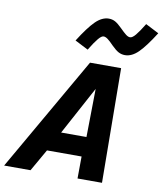

<svg xmlns="http://www.w3.org/2000/svg" viewBox="-138 -1003 922 1082"><g transform="rotate(10 323.0 -462.0)"><path d="M183 -126 111 0H-40L336 -655H514L520 0H380L381 -126ZM393 -515 244 -239H389ZM610 -924 686 -885Q635 -804 598 -767.5Q561 -731 522 -731Q502 -731 485 -740Q468 -749 445 -772Q424 -794 410.5 -804Q397 -814 386 -814Q374 -814 356 -792.5Q338 -771 310 -725L234 -764Q285 -845 322 -881.5Q359 -918 398 -918Q418 -918 434.5 -909Q451 -900 474 -877Q496 -855 509 -845Q522 -835 533 -835Q546 -835 564 -856.5Q582 -878 610 -924Z"/></g></svg>

Font: Intel One Mono
Style: Bold Italic
Weight: 700
Italic angle: -16°
Monospace: yes
Designer: Fred Shallcrass
Foundry: Frere-Jones Type LLC
Version: Version 1.400;hotconv 1.1.0;makeotfexe 2.6.0;FJTRelease1.4